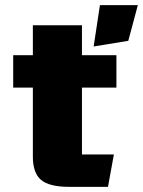

<svg xmlns="http://www.w3.org/2000/svg" viewBox="-20 -720 555 745"><path d="M247.6 5Q171.5 5 139.5 -21.8Q107.5 -48.6 107.5 -112.1V-380.2H31.2V-505.8H107.5V-622H298V-505.8H431.7V-380.2H298V-120.6Q298 -120.6 298 -120.6Q298 -120.6 298 -120.6H421.9L399 5ZM343.4 -539.7 367.7 -700H514.8L477.8 -561.6Z"/></svg>

Font: Science Gothic
Style: Regular
Weight: 400
Designer: Thomas Phinney, Vassil Kateliev, Brandon Buerkle
Foundry: Font Detective LLC
Version: Version 1.018